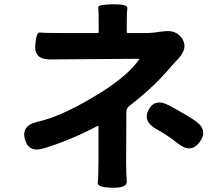

<svg xmlns="http://www.w3.org/2000/svg" viewBox="-20 -827 1040 895"><path d="M503 48Q432 47 435.5 24Q439 1 439 -71V-237Q439 -242 435 -240Q310 -174 186 -136Q113 -113 96 -178Q79 -242 154 -259Q277 -286 463 -404Q579 -479 628 -549Q631 -553 626 -553L216 -550Q140 -549 144 -614Q149 -678 166 -675.5Q183 -673 267 -673H435Q440 -673 440 -678V-725Q440 -780 438 -793Q436 -806 506 -807Q576 -808 573.5 -788.5Q571 -769 571 -725V-678Q571 -673 576 -673H657Q691 -673 725 -679L737 -680Q801 -691 829 -647Q858 -603 810 -552L804 -546Q779 -519 755 -491Q682 -409 584 -334Q569 -323 569 -304L568 -71Q568 -15 571 17.5Q574 50 503 48ZM911 -165Q870 -110 811 -157Q759 -198 709 -225Q644 -262 673 -316Q703 -371 769 -335Q854 -289 890 -264Q952 -221 911 -165Z"/></svg>

Font: Resource Han Rounded JP
Style: Bold
Weight: 700
Designer: Cyano Hao (round all glyphs); Ryoko NISHIZUKA 西塚涼子 (kana, bopomofo & ideographs); Paul D. Hunt (Latin, Greek & Cyrillic)
Foundry: Cyano Hao
Version: 0.990